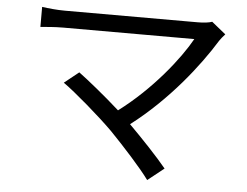

<svg xmlns="http://www.w3.org/2000/svg" viewBox="-52 -749 1103 858"><g transform="rotate(5 500.0 -320.0)"><path d="M458 -159C521 -94 601 -6 638 45L711 -13C671 -62 600 -137 540 -197C705 -323 832 -486 904 -603C910 -612 919 -623 929 -634L866 -685C852 -680 829 -677 801 -677C701 -677 256 -677 205 -677C170 -677 131 -681 103 -685V-595C123 -597 166 -601 205 -601C263 -601 704 -601 793 -601C743 -511 628 -364 481 -254C413 -315 331 -381 294 -408L229 -356C282 -319 398 -219 458 -159Z"/></g></svg>

Font: Noto Sans CJK SC
Style: Regular
Weight: 400
Designer: Ryoko NISHIZUKA 西塚涼子 (kana, bopomofo & ideographs); Paul D. Hunt (Latin, Greek & Cyrillic); Sandoll Communications 산돌커뮤니
Foundry: Adobe
Version: Version 2.004;hotconv 1.0.118;makeotfexe 2.5.65603